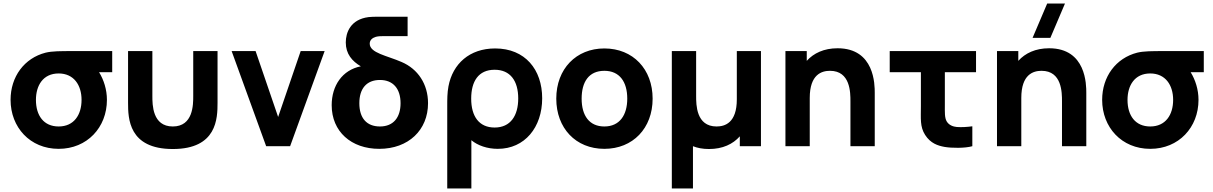

<svg xmlns="http://www.w3.org/2000/svg" viewBox="-20 -830 6884 1090"><path d="M313 15C475 15 587 -107 587 -263C587 -322 569 -377 542.5 -420H617V-540H393C325 -540 276 -540 239 -531C118 -500 40 -395 40 -263C40 -108 150 15 313 15ZM313 -112C228 -112 184 -174 184 -263C184 -344 224 -413 313 -413C399 -413 443 -347 443 -263C443 -178 400 -112 313 -112Z M707 -247C707 -158 710 16 961 16C1212 16 1215 -158 1215 -247V-540H1077V-285C1077 -236 1077 -112 961 -112C845 -112 845 -236 845 -285V-540H707Z M1627 0 1823 -540H1687L1559 -166L1431 -540H1295L1491 0Z M2133 15C2299 15 2410 -92 2410 -244C2410 -352.5 2352.5 -438.5 2260 -478C2178 -514 2079 -529 2079 -582C2079 -603 2094 -615 2114 -621C2129 -625 2146 -625 2169 -625H2294V-735H2138C2102 -735 2089 -735 2073 -733C1969 -720 1943 -644 1943 -589C1943 -524 1979 -482.5 2028.5 -453.5C1923 -433 1863 -343 1863 -233C1863 -83 1974 15 2133 15ZM2137 -112C2062 -112 2020 -159 2020 -244C2020 -326 2060 -376 2137 -376C2212 -376 2254 -326 2254 -244C2254 -164 2214 -112 2137 -112Z M2656 240V-34C2692 -4 2746 15 2806 15C2959 15 3058 -107 3058 -272C3058 -435 2961 -555 2791 -555C2646 -555 2550 -468 2526 -340C2519 -303 2519 -266 2519 -230V240ZM2788 -106C2700 -106 2655 -169 2655 -270C2655 -368 2696 -434 2788 -434C2877 -434 2922 -371 2922 -271C2922 -173 2878 -106 2788 -106Z M3411 15C3573 15 3685 -102 3685 -270C3685 -437 3574 -555 3411 -555C3251 -555 3138 -439 3138 -270C3138 -103 3248 15 3411 15ZM3411 -112C3326 -112 3282 -173 3282 -270C3282 -364 3322 -428 3411 -428C3497 -428 3541 -366 3541 -270C3541 -177 3498 -112 3411 -112Z M3914 240V0C3939 10 3969 16 4005 16C4083 16 4141 -12 4180 -56V0H4300V-540H4163V-266C4163 -132 4095 -112 4048 -112C3932 -112 3932 -236 3932 -285V-540H3794V240Z M4577 0V-274C4577 -408 4645 -428 4692 -428C4808 -428 4808 -304 4808 -255V0H4946V-303C4946 -348 4946 -556 4735 -556C4657.5 -556 4599 -528 4560 -484.5V-540H4439V0Z M5342 4C5382 11 5458 12 5500 0V-113C5471 -109 5438 -107 5412 -109C5391 -111 5368 -119 5355 -140C5342 -161 5344 -193 5344 -237V-420H5521V-540H5031V-420H5208V-229C5208 -156 5202 -111 5232 -64C5263 -16 5304 -3 5342 4Z M5842 -615H5943L6026 -810H5925ZM5778 0V-274C5778 -408 5846 -428 5893 -428C6009 -428 6009 -304 6009 -255V0H6147V-303C6147 -348 6147 -556 5936 -556C5858.5 -556 5800 -528 5761 -484.5V-540H5640V0Z M6510 15C6672 15 6784 -107 6784 -263C6784 -322 6766 -377 6739.5 -420H6814V-540H6590C6522 -540 6473 -540 6436 -531C6315 -500 6237 -395 6237 -263C6237 -108 6347 15 6510 15ZM6510 -112C6425 -112 6381 -174 6381 -263C6381 -344 6421 -413 6510 -413C6596 -413 6640 -347 6640 -263C6640 -178 6597 -112 6510 -112Z"/></svg>

Font: Manrope ExtraBold
Style: Regular
Weight: 800
Designer: Mikhail Sharanda
Foundry: Mikhail Sharanda
Version: Version 4.505